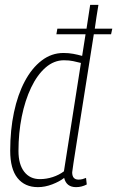

<svg xmlns="http://www.w3.org/2000/svg" viewBox="-20 -760 482 790"><path d="M293 10Q253 10 244 -28Q225 -13 195 -1.5Q165 10 136 10Q82 10 52 -27.5Q22 -65 22 -140Q22 -225 37.5 -298Q53 -371 82 -425.5Q111 -480 151.5 -511Q192 -542 241 -542Q263 -542 281.5 -538.5Q300 -535 318 -530L332 -619H212L216 -642H336L351 -740H385Q381 -715 377 -690.5Q373 -666 370 -642H442L437 -619H366Q320 -328 298.5 -192.5Q277 -57 277 -51Q277 -21 303 -21Q312 -21 319.5 -23Q327 -25 334 -28L337 -1Q316 10 293 10ZM144 -23Q171 -23 197 -31.5Q223 -40 243 -55L313 -501Q297 -505 281 -508.5Q265 -512 243 -512Q202 -512 167.5 -482Q133 -452 108 -399.5Q83 -347 69.5 -280Q56 -213 56 -139Q56 -84 79.5 -53.5Q103 -23 144 -23Z"/></svg>

Font: Georama SemiCondensed ExtraLight
Style: Italic
Weight: 200
Width: 4
Italic angle: -9°
Designer: Jean-Baptiste Levee
Foundry: Production Type
Version: Version 1.000